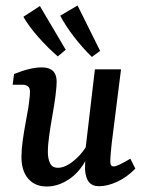

<svg xmlns="http://www.w3.org/2000/svg" viewBox="-20 -670 527 698"><path d="M150 8Q107 8 82.5 -20.5Q58 -49 58 -99Q58 -126 62.5 -158.5Q67 -191 73 -223Q79 -255 83 -279Q85 -293 87 -309.5Q89 -326 89 -337Q89 -350 81.5 -356Q74 -362 62 -362H26L31 -401Q61 -413 86 -419Q111 -425 132 -425Q186 -425 186 -373Q186 -365 185 -353Q184 -341 182 -324Q178 -292 171 -253Q164 -214 159 -178.5Q154 -143 154 -117Q154 -93 162 -76.5Q170 -60 191 -60Q210 -60 231.5 -73.5Q253 -87 272.5 -109Q292 -131 305 -159L312 -132Q286 -61 242 -26.5Q198 8 150 8ZM340 7Q316 7 303.5 -8Q291 -23 289 -55Q289 -68 290 -89Q291 -110 291 -129L325 -418H420L386 -148Q384 -130 382.5 -112Q381 -94 381 -82Q381 -65 393 -65Q401 -65 415.5 -72Q430 -79 454 -93L472 -57Q442 -26 406.5 -9.5Q371 7 340 7ZM344 -485 314 -463Q279 -497 248 -537.5Q217 -578 199 -613L262 -650ZM219 -489 190 -465Q154 -496 119.5 -535Q85 -574 65 -609L125 -648Z"/></svg>

Font: Yrsa Medium
Style: Italic
Weight: 500
Italic angle: -7.10001°
Designer: Anna Giedrys (Yrsa+Rasa design), David Brezina (Yrsa art-direction, Rasa art-direction, design)
Foundry: Rosetta Type Foundry
Version: Version 2.004